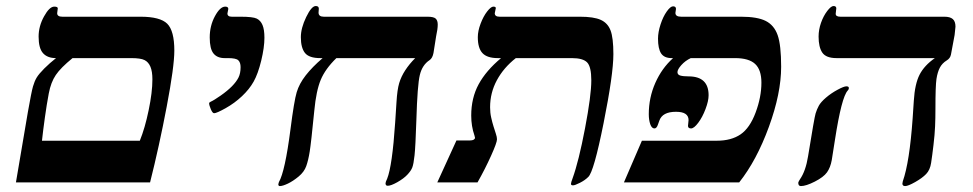

<svg xmlns="http://www.w3.org/2000/svg" viewBox="-20 -609 3247 641"><path d="M167 -415Q138.2 -415 123.5 -431.6Q108.9 -448.2 108.9 -486.8Q108.9 -521.5 127 -554.2Q145 -586.9 161.1 -586.9Q172.9 -586.9 172.9 -581.1L170.9 -564.9Q170.9 -553.2 188 -553.2H449.2Q514.6 -553.2 538.3 -529.8Q562 -506.3 562 -439.9Q562 -386.7 536.6 -253.2Q511.2 -119.6 481 0H33.2L73.2 -235.8Q85 -302.7 90.1 -320.3Q95.2 -337.9 102.5 -350.1Q109.9 -362.3 127.9 -380.4Q146 -398.4 167 -415ZM446.8 -139.2Q463.9 -181.2 476.3 -241Q488.8 -300.8 488.8 -344.2Q488.8 -370.6 482.2 -386.2Q475.6 -401.9 462.6 -408.4Q449.7 -415 418 -415H222.2Q182.6 -382.8 166.3 -358.6Q149.9 -334.5 142.8 -296.9Q135.7 -259.3 129.9 -217Q124 -174.8 120.1 -139.2Z M783.2 -553.2Q824.2 -553.2 837.2 -546.9Q850.1 -540.5 856.4 -525.4Q862.8 -510.3 862.8 -482.9Q862.8 -450.7 852.1 -406.5Q841.3 -362.3 826.9 -336.7Q812.5 -311 787.8 -287.8Q763.2 -264.6 733.2 -247.8Q703.1 -231 694.8 -231Q689.5 -231 683.8 -244.4Q678.2 -257.8 678.2 -264.2Q678.2 -267.1 683.6 -269.5Q693.8 -273.9 716.6 -289.8Q739.3 -305.7 754.2 -320.8Q769 -335.9 776.1 -349.9Q783.2 -363.8 783.2 -384.8Q783.2 -400.4 775.6 -407.7Q768.1 -415 741.2 -415H730Q705.1 -415 692.6 -430.7Q680.2 -446.3 680.2 -483.9Q680.2 -522.9 697.5 -554.9Q714.8 -586.9 731.9 -586.9Q742.2 -586.9 742.2 -579.1L739.3 -564Q739.3 -553.2 753.9 -553.2Z M914.1 12.2Q909.2 12.2 909.2 5.9L911.1 -1Q931.6 -36.6 949.7 -176.8Q961.9 -272.5 970.5 -301Q979 -329.6 1000.7 -357.4Q1022.5 -385.3 1057.1 -415H1049.3Q1011.7 -415 998 -432.4Q984.4 -449.7 984.4 -484.9Q984.4 -515.1 1002.2 -552Q1020 -588.9 1034.2 -588.9Q1044.4 -588.9 1044.4 -580.1L1043.5 -566.9Q1043.5 -553.2 1061 -553.2H1407.2Q1427.7 -553.2 1434.6 -546.9Q1441.4 -540.5 1441.4 -526.9Q1441.4 -512.2 1436 -487.8L1427.2 -432.1Q1423.8 -414.6 1414.1 -408.2Q1389.6 -392.1 1381.6 -358.6Q1373.5 -325.2 1370.1 -209Q1367.2 -120.1 1364 -90.6Q1360.8 -61 1356.4 -49.8Q1352.1 -38.6 1339.8 -25.6Q1327.6 -12.7 1306.4 -0.7Q1285.2 11.2 1274.4 11.2Q1267.1 11.2 1267.1 2.9L1268.6 -3.4L1272.5 -12.2Q1289.6 -55.2 1299.3 -200.2L1303.7 -268.1Q1306.2 -309.6 1312.7 -331.5Q1319.3 -353.5 1333 -374.5Q1346.7 -395.5 1366.2 -415H1103Q1065.9 -378.9 1050.8 -342.5Q1035.6 -306.2 1029.3 -239.7Q1018.6 -131.3 1013.9 -102.5Q1009.3 -73.7 1002.4 -54.4Q995.6 -35.2 977.1 -19.8Q958.5 -4.4 941.2 3.9Q923.8 12.2 914.1 12.2Z M1616.2 -251Q1616.2 -232.4 1619.9 -216.3Q1623.5 -200.2 1627.7 -186.8Q1631.8 -173.3 1635.5 -162.4Q1639.2 -151.4 1639.2 -144Q1639.2 -132.8 1619.6 -89.4Q1600.1 -45.9 1574.2 0H1439.9L1503.9 -140.1H1548.8Q1564.5 -140.1 1565.9 -148.9L1564 -156.7Q1553.2 -187.5 1553.2 -223.1Q1553.2 -282.2 1578.1 -327.9Q1603 -373.5 1652.8 -415H1642.1Q1606.4 -415 1590.8 -431.6Q1575.2 -448.2 1575.2 -484.9Q1575.2 -505.4 1584.5 -530Q1593.8 -554.7 1606.4 -570.8Q1619.1 -586.9 1627 -586.9Q1635.3 -586.9 1635.3 -582L1631.8 -564.9Q1631.8 -553.2 1647.9 -553.2H1916Q1962.4 -553.2 1985.6 -542.7Q2008.8 -532.2 2018.3 -507.6Q2027.8 -482.9 2027.8 -428.2Q2027.8 -361.3 1995.1 -198Q1962.4 -34.7 1943.8 -18.1Q1933.1 -7.3 1916.3 1.2Q1899.4 9.8 1893.1 9.8Q1886.2 9.8 1886.2 4.9Q1886.2 0.5 1891.6 -13.7Q1912.1 -70.3 1933.1 -180.4Q1954.1 -290.5 1954.1 -340.8Q1954.1 -386.2 1940.2 -400.6Q1926.3 -415 1889.2 -415H1702.1Q1661.6 -383.3 1638.9 -341.3Q1616.2 -299.3 1616.2 -251Z M2373 -139.2Q2421.4 -139.2 2452.4 -160.4Q2483.4 -181.6 2502.7 -233.4Q2522 -285.2 2522 -333Q2522 -376 2501 -395.5Q2480 -415 2434.1 -415H2286.1Q2267.6 -406.2 2254.6 -391.6Q2241.7 -377 2241.7 -368.2Q2241.7 -359.4 2251.5 -356.7Q2261.2 -354 2278.8 -354Q2345.7 -354 2345.7 -291Q2345.7 -272 2335.4 -244.9Q2325.2 -217.8 2311 -199Q2296.9 -180.2 2287.1 -180.2Q2276.9 -180.2 2276.9 -189L2278.8 -208Q2278.8 -235.8 2236.8 -235.8Q2191.4 -235.8 2181.2 -206.1L2176.8 -193.8Q2172.4 -180.2 2165 -180.2Q2155.8 -180.2 2150.9 -194.3Q2146 -208.5 2146 -228Q2146 -282.7 2167.7 -332Q2189.5 -381.3 2227.1 -415H2222.7Q2197.3 -415 2187 -430.9Q2176.8 -446.8 2176.8 -480Q2176.8 -501.5 2185.3 -527.6Q2193.8 -553.7 2206.1 -570.8Q2218.3 -587.9 2227.1 -587.9Q2236.8 -587.9 2236.8 -579.1L2234.9 -565.9Q2234.9 -553.2 2253.9 -553.2H2454.1Q2508.3 -553.2 2536.4 -539.1Q2564.5 -524.9 2576.2 -491.7Q2587.9 -458.5 2587.9 -386.2Q2587.9 -297.4 2546.9 -185.3Q2505.9 -73.2 2447.8 0H2063L2123 -139.2Z M2772.9 -415Q2737.8 -415 2725.3 -433.3Q2712.9 -451.7 2712.9 -486.8Q2712.9 -509.8 2720.9 -532.7Q2729 -555.7 2741.7 -572.3Q2754.4 -588.9 2762.7 -588.9Q2772 -588.9 2772 -581.1L2770 -563Q2770 -553.2 2785.6 -553.2H3132.8Q3151.9 -553.2 3160.9 -545.4Q3169.9 -537.6 3169.9 -520L3167 -492.2L3154.8 -426.8Q3152.3 -414.1 3140.6 -407.2Q3125.5 -397.9 3117.7 -383.1Q3109.9 -368.2 3106.4 -345.2Q3103 -322.3 3103 -246.1Q3103 -214.4 3101.8 -186.8Q3100.6 -159.2 3096.4 -124.3Q3092.3 -89.4 3088.6 -65.4Q3085 -41.5 3072 -28.1Q3059.1 -14.6 3035.4 -1.2Q3011.7 12.2 3002 12.2Q2992.7 12.2 2992.7 3.9L2994.1 -3.9Q3016.6 -67.9 3026.9 -213.9L3030.8 -272.5Q3034.2 -328.6 3050 -359.6Q3065.9 -390.6 3101.1 -415ZM2814 -314.9Q2814 -310.5 2810.1 -306.6Q2789.6 -284.7 2767.6 -142.6L2756.8 -74.2Q2752.4 -49.8 2741 -33.7Q2729.5 -17.6 2700.2 -2.7Q2670.9 12.2 2653.8 12.2Q2645 12.2 2645 1Q2646 -3.4 2650.9 -10.7Q2669.9 -38.1 2677.7 -86.9Q2698.7 -216.8 2702.9 -230.2Q2707 -243.7 2713.6 -255.9Q2720.2 -268.1 2737.5 -283Q2754.9 -297.9 2776.1 -309.3Q2797.4 -320.8 2805.7 -320.8Q2814 -320.8 2814 -314.9Z"/></svg>

Font: Liberation Serif
Style: Bold Italic
Weight: 700
Italic angle: -16.333°
Designer: Steve Matteson
Foundry: Ascender Corporation
Version: Version 2.1.5